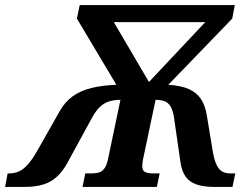

<svg xmlns="http://www.w3.org/2000/svg" viewBox="-69 -734 988 754"><path d="M-49 0 -39 -53H-34Q-14 -53 3.5 -60Q21 -67 39 -86.5Q57 -106 78 -143L164 -295Q185 -333 216 -355.5Q247 -378 290 -388.5Q333 -399 388 -401L233 -661L244 -714H853L843 -661L592 -401Q642 -398 673 -384Q704 -370 720.5 -344.5Q737 -319 743 -282L766 -143Q772 -106 781.5 -86.5Q791 -67 804.5 -60Q818 -53 835 -53H855L844 0H771Q729 0 701.5 -10Q674 -20 659.5 -41Q645 -62 640 -95L615 -268Q611 -298 602 -314Q593 -330 578.5 -336Q564 -342 542 -342L492 -105Q489 -88 490 -76Q491 -64 501 -58.5Q511 -53 533 -53H558L547 0H255L266 -53H291Q308 -53 320.5 -57Q333 -61 342 -74Q351 -87 356 -113L404 -342Q383 -342 363.5 -337Q344 -332 326.5 -317Q309 -302 292 -271L196 -95Q178 -62 155.5 -41Q133 -20 102.5 -10Q72 0 29 0ZM516 -412 737 -647H378Z"/></svg>

Font: Noto Serif
Style: Italic
Weight: 400
Italic angle: -12°
Designer: Monotype Design Team
Foundry: Monotype Imaging Inc.
Version: Version 2.013